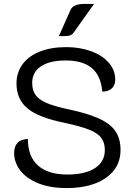

<svg xmlns="http://www.w3.org/2000/svg" viewBox="-20 -949 682 978"><path d="M52 -169Q52 -203 69.5 -221.5Q87 -240 122 -241Q122 -152 173.5 -106Q225 -60 322 -60Q413 -60 463.5 -92.5Q514 -125 514 -185Q514 -222 496 -246.5Q478 -271 434 -288.5Q390 -306 310 -323Q177 -350 120.5 -396.5Q64 -443 64 -524Q64 -580 95 -622Q126 -664 183.5 -686.5Q241 -709 317 -709Q387 -709 444.5 -688Q502 -667 534.5 -629Q567 -591 567 -543Q567 -516 550.5 -499.5Q534 -483 501 -482Q494 -564 447.5 -602.5Q401 -641 315 -641Q233 -641 188.5 -611Q144 -581 144 -527Q144 -490 160.5 -466Q177 -442 216 -425Q255 -408 325 -393Q426 -372 484.5 -345Q543 -318 568.5 -280Q594 -242 594 -185Q594 -95 519.5 -43Q445 9 319 9Q235 9 174.5 -15.5Q114 -40 83 -81Q52 -122 52 -169ZM339 -898Q352 -929 410 -929H459L356 -784Q347 -771 333 -767.5Q319 -764 280 -765Z"/></svg>

Font: K2D Light
Style: Regular
Weight: 300
Designer: Katatrad Aksorn Co.,Ltd.
Foundry: Cadson Demak Co.,Ltd.
Version: Version 1.000; ttfautohint (v1.6)